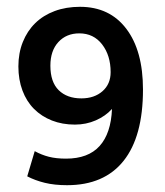

<svg xmlns="http://www.w3.org/2000/svg" viewBox="-20 -536 485 564"><path d="M215 -516Q302 -516 351 -451.5Q400 -387 400 -273Q400 -135 343 -63.5Q286 8 177 8Q140 8 111.5 1Q83 -6 60 -18L82 -92Q102 -81 123.5 -75.5Q145 -70 174 -70Q239 -70 272.5 -107Q306 -144 309 -216Q290 -195 261.5 -182.5Q233 -170 200 -170Q163 -170 132.5 -182Q102 -194 80 -216Q58 -238 46 -270Q34 -302 34 -341Q34 -380 47 -412.5Q60 -445 83.5 -468Q107 -491 140.5 -503.5Q174 -516 215 -516ZM213 -438Q175 -438 151.5 -412.5Q128 -387 128 -343Q128 -295 152.5 -271Q177 -247 219 -247Q257 -247 281 -268Q305 -289 305 -324Q305 -373 280 -405.5Q255 -438 213 -438Z"/></svg>

Font: Mukta Malar Medium
Style: Regular
Weight: 500
Designer: Aadarsh Rajan, Girish Dalvi, Yashodeep Gholap
Foundry: Ek Type
Version: Version 2.538;PS 1.000;hotconv 16.6.51;makeotf.lib2.5.65220;